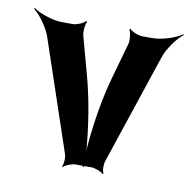

<svg xmlns="http://www.w3.org/2000/svg" viewBox="-89 -483 560 560"><g transform="rotate(10 190.5 -203.5)"><path d="M154 -260 124 -370C121 -381 123 -404 128 -411L125 -414C120 -406 99 -398 88 -398H57C28 -398 -12 -412 -29 -425L-31 -422C-14 -410 12 -375 21 -348L131 -22C135 -12 134 9 129 16L131 18C136 12 156 4 167 4H214C225 4 245 12 250 18L252 16C247 9 247 -12 251 -22L360 -348C369 -375 395 -410 412 -422L411 -425C394 -412 353 -398 324 -398H294C283 -398 261 -406 256 -414L253 -411C258 -404 261 -381 258 -370L227 -260C203 -175 189 -60 189 7H193C193 -60 178 -175 154 -260Z"/></g></svg>

Font: Asimov
Style: EdgeExtreme
Weight: 500
Designer: Google
Version: Version 2.000980: 2014